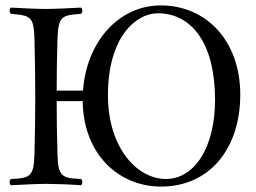

<svg xmlns="http://www.w3.org/2000/svg" viewBox="-20 -678 945 708"><path d="M192 -109C190 -186 189 -231 189 -305H285C287 -111 416 10 574 10C752 10 866 -129 866 -329C866 -527 741 -658 573 -658C417 -658 299 -523 286 -344H189C189 -413 190 -460 192 -536C195 -619 209 -622 279 -627C285 -633 285 -644 279 -650C242 -648 179 -645 149 -645C119 -645 52 -648 20 -650C14 -644 14 -633 20 -627C90 -621 105 -619 107 -536C109 -453 110 -404 110 -321C110 -238 109 -192 107 -109C105 -26 90 -21 20 -18C14 -12 14 -1 20 5C59 3 120 0 150 0C180 0 238 2 279 5C285 -1 285 -12 279 -18C209 -21 194 -26 192 -109ZM562 -629C687 -629 773 -518 773 -310C773 -131 695 -18 592 -18C484 -18 378 -135 378 -327C378 -537 478 -629 562 -629Z"/></svg>

Font: Libertinus Serif Display
Style: Regular
Weight: 400
Designer: Philipp H. Poll, Khaled Hosny
Foundry: Caleb Maclennan
Version: Version 7.050;RELEASE